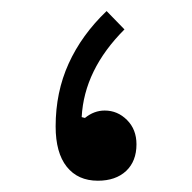

<svg xmlns="http://www.w3.org/2000/svg" viewBox="-20 -318 342 342"><path d="M169.9 -298.3 201.7 -265.6Q129.9 -193.8 125.5 -109.4L131.3 -107.9Q147.5 -121.1 166.5 -121.1Q189.5 -121.1 206.3 -104.2Q223.1 -87.4 223.1 -61Q223.1 -30.8 204.6 -13.4Q186 3.9 154.3 3.9Q118.7 3.9 98.9 -21Q79.1 -45.9 79.1 -92.8Q79.1 -153.8 102.3 -204.8Q125.5 -255.9 169.9 -298.3Z"/></svg>

Font: Estedad-FD Regular
Style: FD-Regular
Weight: 400
Designer: Amin Abedi
Version: Version 7.3